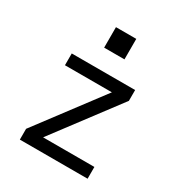

<svg xmlns="http://www.w3.org/2000/svg" viewBox="-182 -906 965 1031"><g transform="rotate(30 300.0 -390.5)"><path d="M92 0H512V-73H194L495 -473V-540H102V-467H393L92 -67ZM237 -654H363V-781H237Z"/></g></svg>

Font: CommitMonoNiceRocks
Style: Regular
Weight: 400
Monospace: yes
Designer: Eigil Nikolajsen
Foundry: Eigil Nikolajsen
Version: Version 1.143